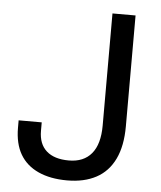

<svg xmlns="http://www.w3.org/2000/svg" viewBox="-51 -731 661 787"><g transform="rotate(5 279.5 -337.0)"><path d="M254 12Q185 12 135.5 -10.5Q86 -33 60.5 -76.5Q35 -120 35 -186V-216H130V-181Q130 -127 162 -98.5Q194 -70 254 -70Q315 -70 347.5 -109Q380 -148 380 -225V-686H475V-230Q475 -149 449 -95Q423 -41 373.5 -14.5Q324 12 254 12Z"/></g></svg>

Font: Archivo SemiBold
Style: Regular
Weight: 400
Version: Version 2.001